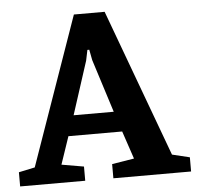

<svg xmlns="http://www.w3.org/2000/svg" viewBox="-58 -705 773 755"><g transform="rotate(-5 328.5 -327.5)"><path d="M-8.6 0V-56L55.1 -69.5L260.8 -655.1H382.2L597.1 -72.7L666.2 -56V0H359.4V-56L446.9 -70.3L409.9 -180.3H197.7L160.6 -71.1L248.3 -56V0ZM225.2 -260.5H383.6L317 -470.2L309 -511.8H301.6L293 -470.2Z"/></g></svg>

Font: Faustina Light
Style: Regular
Weight: 300
Designer: Alfonso Garcia
Foundry: http://www.omnibus-type.com
Version: Version 1.200